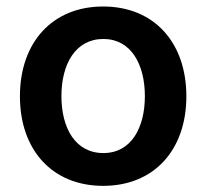

<svg xmlns="http://www.w3.org/2000/svg" viewBox="-20 -573 648 603"><path d="M304 10.7C463.8 10.7 565.3 -101.9 565.3 -270.6C565.3 -439.6 463.8 -552.6 304 -552.6C144.2 -552.6 42.6 -439.6 42.6 -270.6C42.6 -101.9 144.2 10.7 304 10.7ZM172.9 -271C172.9 -370.7 216.3 -450.6 304.7 -450.6C391.7 -450.6 435 -370.7 435 -271C435 -171.2 391.7 -92.3 304.7 -92.3C216.3 -92.3 172.9 -171.2 172.9 -271Z"/></svg>

Font: Margiela Sans Semi Bold
Style: Regular
Weight: 600
Designer: Stefan Endress, Andreas Faust
Version: Version 1.100;FEAKit 1.0